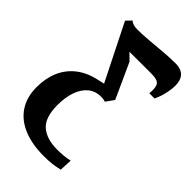

<svg xmlns="http://www.w3.org/2000/svg" viewBox="-277 -653 981 981"><g transform="rotate(45 214.0 -162.0)"><path d="M240 244Q157 244 95.2 218.5Q33.5 193 0 143Q-33.5 93 -33.5 20.5Q-33.5 -43.5 -11.8 -94.2Q10 -145 53.2 -179Q96.5 -213 159.5 -227Q174 -230.5 182.5 -232.2Q191 -234 198 -235.5L46 -539L73 -567Q80.5 -559 93.2 -555.2Q106 -551.5 122.5 -551.5Q158 -551.5 204.2 -555.5Q250.5 -559.5 297.8 -563.5Q345 -567.5 383 -567.5Q433 -567.5 451.8 -535Q470.5 -502.5 457.5 -437.5Q452.5 -411.5 446 -393.8Q439.5 -376 434 -364.5H396Q400.5 -406 389.8 -424.5Q379 -443 333 -443Q307.5 -443 281.2 -443Q255 -443 228.5 -442.8Q202 -442.5 174.5 -442.5L210.5 -407L297 -217L265.5 -173Q259 -176 252 -177Q245 -178 234 -178Q192.5 -178 164 -153.8Q135.5 -129.5 121 -87.5Q106.5 -45.5 106.5 9.5Q106.5 99.5 148.2 135.8Q190 172 265.5 172Q290.5 172 312.8 170Q335 168 355.5 163L352 231.5Q327.5 237.5 301.5 240.8Q275.5 244 240 244Z"/></g></svg>

Font: Merriweather ExtraBold
Style: Italic
Weight: 800
Italic angle: -7.8°
Version: Version 2.101